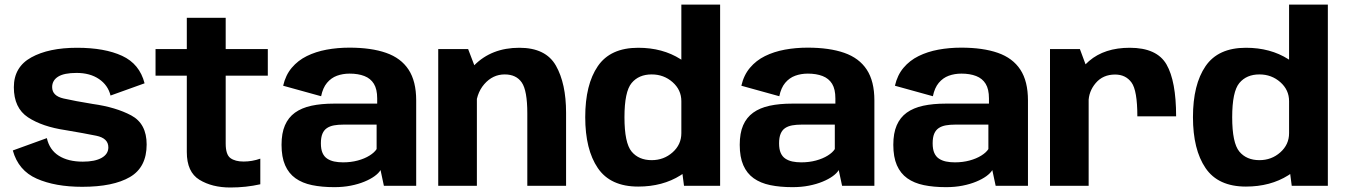

<svg xmlns="http://www.w3.org/2000/svg" viewBox="-20 -805 5829 832"><path d="M336.5 4.5Q470.5 4.5 543 -37.8Q615.5 -80 615.5 -179Q615.5 -269 548.8 -304.8Q482 -340.5 382 -354.5Q305 -367 255.5 -378.2Q206 -389.5 206 -427.5Q206 -456.5 231.8 -472.8Q257.5 -489 312 -489Q370 -489 409 -462.5Q448 -436 459 -391L606.5 -444Q585 -528 509.2 -563Q433.5 -598 314 -598Q191 -598 115.5 -556.2Q40 -514.5 40 -427Q40 -337 101.5 -296.5Q163 -256 264.5 -241Q345 -227.5 397.2 -216.8Q449.5 -206 449.5 -166.5Q449.5 -137.5 420.5 -121Q391.5 -104.5 339 -104.5Q275.5 -104.5 235 -130Q194.5 -155.5 183 -206.5L35.5 -153Q59.5 -66 139.2 -30.8Q219 4.5 336.5 4.5Z M978 7.5Q1046 7.5 1108 -6.5V-117.5Q1072.5 -105 1035.5 -105Q999 -105 978.5 -120Q958 -135 958 -183V-477H1140.5V-592.5H958V-728H789.5V-592.5H654V-477H789.5V-146Q789.5 -59.5 844.2 -26Q899 7.5 978 7.5Z M1428.5 6Q1467 6 1500 -0.5Q1533 -7 1559 -17.8Q1585 -28.5 1603 -41.5Q1621 -54.5 1629 -68L1643.5 0H1783.5V-370Q1783.5 -453 1750.5 -503.2Q1717.5 -553.5 1653 -576Q1588.5 -598.5 1494 -598.5Q1442.5 -598.5 1395.2 -589.8Q1348 -581 1309.5 -562Q1271 -543 1244.2 -511.2Q1217.5 -479.5 1207 -433.5L1371.5 -388Q1379 -424.5 1397 -446Q1415 -467.5 1440.2 -476.8Q1465.5 -486 1495 -486Q1532 -486 1559 -475.5Q1586 -465 1600.2 -441.8Q1614.5 -418.5 1614.5 -378.5V-356H1427.5Q1372 -356 1329.5 -346.8Q1287 -337.5 1258.2 -316.8Q1229.5 -296 1214.8 -262Q1200 -228 1200 -177.5Q1200 -124.5 1215.5 -89Q1231 -53.5 1260.5 -32.5Q1290 -11.5 1332.2 -2.8Q1374.5 6 1428.5 6ZM1466.5 -101.5Q1445.5 -101.5 1428 -105.2Q1410.5 -109 1397.5 -117.8Q1384.5 -126.5 1377.5 -142.5Q1370.5 -158.5 1370.5 -184Q1370.5 -209.5 1377.2 -225.5Q1384 -241.5 1396.8 -250Q1409.5 -258.5 1427.5 -261.8Q1445.5 -265 1467.5 -265H1612V-159Q1602.5 -144 1581.2 -130.8Q1560 -117.5 1530.5 -109.5Q1501 -101.5 1466.5 -101.5Z M1879 0H2046.5V-493L2008.5 -592.5H1879ZM2265 0H2433V-316.5Q2433 -443 2389 -520.5Q2345 -598 2230.5 -598Q2110 -598 2034.8 -521.8Q1959.5 -445.5 1959.5 -367L2041.5 -329.5Q2041.5 -397.5 2078.2 -440Q2115 -482.5 2167 -482.5Q2217 -482.5 2241 -447.5Q2265 -412.5 2265 -314Z M2944 0H3100.5V-785H2932.5V-88.5ZM2745.5 3.5Q2851.5 3.5 2929.2 -45.5Q3007 -94.5 3007 -154L2932.5 -228Q2932.5 -178.5 2894.5 -144.8Q2856.5 -111 2804 -111Q2748 -111 2717 -148.2Q2686 -185.5 2686 -297Q2686 -408 2717 -445.2Q2748 -482.5 2804 -482.5Q2856.5 -482.5 2894.5 -449Q2932.5 -415.5 2932.5 -366.5L3007 -439Q3007 -499 2929.2 -548.5Q2851.5 -598 2745.5 -598Q2625 -598 2570.5 -518.2Q2516 -438.5 2516 -297.5Q2516 -157 2570.5 -76.8Q2625 3.5 2745.5 3.5Z M3414 6Q3452.5 6 3485.5 -0.5Q3518.5 -7 3544.5 -17.8Q3570.5 -28.5 3588.5 -41.5Q3606.5 -54.5 3614.5 -68L3629 0H3769V-370Q3769 -453 3736 -503.2Q3703 -553.5 3638.5 -576Q3574 -598.5 3479.5 -598.5Q3428 -598.5 3380.8 -589.8Q3333.5 -581 3295 -562Q3256.5 -543 3229.8 -511.2Q3203 -479.5 3192.5 -433.5L3357 -388Q3364.5 -424.5 3382.5 -446Q3400.5 -467.5 3425.8 -476.8Q3451 -486 3480.5 -486Q3517.5 -486 3544.5 -475.5Q3571.5 -465 3585.8 -441.8Q3600 -418.5 3600 -378.5V-356H3413Q3357.5 -356 3315 -346.8Q3272.5 -337.5 3243.8 -316.8Q3215 -296 3200.2 -262Q3185.5 -228 3185.5 -177.5Q3185.5 -124.5 3201 -89Q3216.5 -53.5 3246 -32.5Q3275.5 -11.5 3317.8 -2.8Q3360 6 3414 6ZM3452 -101.5Q3431 -101.5 3413.5 -105.2Q3396 -109 3383 -117.8Q3370 -126.5 3363 -142.5Q3356 -158.5 3356 -184Q3356 -209.5 3362.8 -225.5Q3369.5 -241.5 3382.2 -250Q3395 -258.5 3413 -261.8Q3431 -265 3453 -265H3597.5V-159Q3588 -144 3566.8 -130.8Q3545.5 -117.5 3516 -109.5Q3486.5 -101.5 3452 -101.5Z M4079.5 6Q4118 6 4151 -0.5Q4184 -7 4210 -17.8Q4236 -28.5 4254 -41.5Q4272 -54.5 4280 -68L4294.5 0H4434.5V-370Q4434.5 -453 4401.5 -503.2Q4368.5 -553.5 4304 -576Q4239.5 -598.5 4145 -598.5Q4093.5 -598.5 4046.2 -589.8Q3999 -581 3960.5 -562Q3922 -543 3895.2 -511.2Q3868.5 -479.5 3858 -433.5L4022.5 -388Q4030 -424.5 4048 -446Q4066 -467.5 4091.2 -476.8Q4116.5 -486 4146 -486Q4183 -486 4210 -475.5Q4237 -465 4251.2 -441.8Q4265.5 -418.5 4265.5 -378.5V-356H4078.5Q4023 -356 3980.5 -346.8Q3938 -337.5 3909.2 -316.8Q3880.5 -296 3865.8 -262Q3851 -228 3851 -177.5Q3851 -124.5 3866.5 -89Q3882 -53.5 3911.5 -32.5Q3941 -11.5 3983.2 -2.8Q4025.5 6 4079.5 6ZM4117.5 -101.5Q4096.5 -101.5 4079 -105.2Q4061.5 -109 4048.5 -117.8Q4035.5 -126.5 4028.5 -142.5Q4021.5 -158.5 4021.5 -184Q4021.5 -209.5 4028.2 -225.5Q4035 -241.5 4047.8 -250Q4060.5 -258.5 4078.5 -261.8Q4096.5 -265 4118.5 -265H4263V-159Q4253.5 -144 4232.2 -130.8Q4211 -117.5 4181.5 -109.5Q4152 -101.5 4117.5 -101.5Z M4908.5 -301H5076.5Q5076.5 -453.5 5034.8 -525.8Q4993 -598 4875.5 -598Q4766.5 -598 4699.5 -540.8Q4632.5 -483.5 4632.5 -399.5L4697 -361.5Q4697 -408.5 4728.2 -445.2Q4759.5 -482 4812 -482Q4858 -482 4883.2 -447.5Q4908.5 -413 4908.5 -301ZM4530 0H4697.5V-490L4659.5 -592.5H4530Z M5577.5 0H5734V-785H5566V-88.5ZM5379 3.5Q5485 3.5 5562.8 -45.5Q5640.5 -94.5 5640.5 -154L5566 -228Q5566 -178.5 5528 -144.8Q5490 -111 5437.5 -111Q5381.5 -111 5350.5 -148.2Q5319.5 -185.5 5319.5 -297Q5319.5 -408 5350.5 -445.2Q5381.5 -482.5 5437.5 -482.5Q5490 -482.5 5528 -449Q5566 -415.5 5566 -366.5L5640.5 -439Q5640.5 -499 5562.8 -548.5Q5485 -598 5379 -598Q5258.5 -598 5204 -518.2Q5149.5 -438.5 5149.5 -297.5Q5149.5 -157 5204 -76.8Q5258.5 3.5 5379 3.5Z"/></svg>

Font: Anybody Thin
Style: Bold
Weight: 700
Version: Version 1.113;gftools[0.9.25]